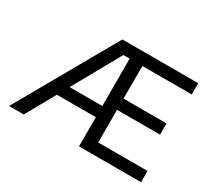

<svg xmlns="http://www.w3.org/2000/svg" viewBox="-137 -968 1339 1214"><g transform="rotate(30 533.0 -361.5)"><path d="M444.3 -640.6H544.9V-722.7H444.3ZM231.4 -294.9V-212.9H544.9V-294.9ZM34.2 0H141.6L544.9 -722.7H444.3ZM951.7 -402.3H637.7V-640.6H998V-722.7H544.9V0H998V-82H637.7V-320.3H951.7Z"/></g></svg>

Font: Giphurs
Style: Regular
Weight: 400
Version: Version 2.010